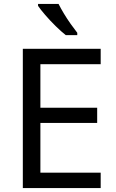

<svg xmlns="http://www.w3.org/2000/svg" viewBox="-20 -964 596 984"><path d="M496 0H97V-714H496V-635H187V-412H478V-334H187V-79H496ZM280 -944Q291 -922 307.5 -894.5Q324 -867 342.5 -841Q361 -815 376 -796V-784H317Q294 -802 265 -830.5Q236 -859 211.5 -887.5Q187 -916 175 -934V-944Z"/></svg>

Font: Noto Sans Khojki
Style: Regular
Weight: 400
Designer: Monotype Design Team
Foundry: Monotype Imaging Inc.
Version: Version 2.003; ttfautohint (v1.8.4.7-5d5b)